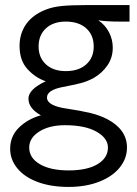

<svg xmlns="http://www.w3.org/2000/svg" viewBox="-20 -492 540 756"><path d="M236 1Q174 1 134.5 26Q95 51 95 89Q95 130 137 154.5Q179 179 250 179Q323 179 364 154.5Q405 130 405 89Q405 52 360 26.5Q315 1 236 1ZM349 -309Q349 -354 319.5 -380.5Q290 -407 239 -407Q190 -407 161 -380.5Q132 -354 132 -309Q132 -265 161 -238.5Q190 -212 239 -212Q290 -212 319.5 -238.5Q349 -265 349 -309ZM490 -472V-407H450Q400 -407 367 -412Q394 -394 409 -365.5Q424 -337 424 -304Q424 -265 403 -234.5Q382 -204 349 -185Q323 -171 297.5 -164.5Q272 -158 225 -149Q165 -137 165 -108Q165 -75 245 -64Q299 -56 336 -47Q373 -38 402 -23Q480 18 480 89Q480 132 451.5 167.5Q423 203 370.5 223.5Q318 244 250 244Q180 244 128 224.5Q76 205 48 170.5Q20 136 20 94Q20 44 55 10Q90 -24 141 -38Q92 -65 92 -104Q92 -140 160 -172Q119 -186 88 -220Q57 -254 57 -311Q57 -360 83 -397Q109 -434 160 -454Q188 -465 224.5 -468.5Q261 -472 320 -472Z"/></svg>

Font: Madhuban Light
Style: Regular
Weight: 300
Designer: jaikishan Patel
Foundry: MagicType
Version: Version 1.000